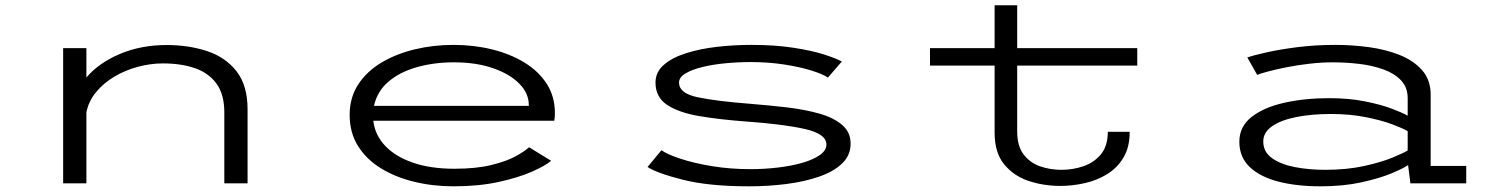

<svg xmlns="http://www.w3.org/2000/svg" viewBox="-20 -678 5540 710"><path d="M213.5 0V-500H299.5V-391.5Q346 -446 424 -478.8Q502 -511.5 596 -511.5Q678 -511.5 746 -489Q814 -466.5 854.8 -414.2Q895.5 -362 895.5 -273.5V0H809.5V-262.5Q809.5 -329 780.5 -368.8Q751.5 -408.5 700.5 -426Q649.5 -443.5 582.5 -443.5Q536.5 -443.5 489.8 -431Q443 -418.5 402.8 -394.5Q362.5 -370.5 335 -337Q307.5 -303.5 299.5 -262.5V0Z M1657 11Q1581 11 1511.8 -5.8Q1442.5 -22.5 1388.8 -55.5Q1335 -88.5 1304 -138Q1273 -187.5 1273 -253Q1273 -317 1304.5 -365.5Q1336 -414 1390.5 -446.5Q1445 -479 1513.8 -495.5Q1582.5 -512 1657 -512Q1731.5 -512 1799 -495.5Q1866.5 -479 1919 -447Q1971.5 -415 2001.8 -368Q2032 -321 2032 -259.5Q2032 -242 2029.5 -231.5H1360.5Q1366.5 -178.5 1404.5 -138.5Q1442.5 -98.5 1507.8 -76.2Q1573 -54 1660 -54Q1741 -54 1797 -67.8Q1853 -81.5 1887 -100.2Q1921 -119 1936.5 -133.5L2018 -83.5Q1997.5 -65.5 1947.8 -43.5Q1898 -21.5 1824.2 -5.2Q1750.5 11 1657 11ZM1659 -447.5Q1584.5 -447.5 1521.2 -429.5Q1458 -411.5 1416.2 -375.8Q1374.5 -340 1363 -286.5H1935.5V-289.5Q1935.5 -333 1900.2 -368.8Q1865 -404.5 1802.8 -426Q1740.5 -447.5 1659 -447.5Z M2750.5 11Q2602 11 2505.8 -13.2Q2409.5 -37.5 2374.5 -60.5L2426 -122.5Q2447.5 -107 2497 -90.8Q2546.5 -74.5 2613.5 -63.5Q2680.5 -52.5 2754.5 -52.5Q2807 -52.5 2857.2 -58.5Q2907.5 -64.5 2948 -76.2Q2988.5 -88 3012.2 -105Q3036 -122 3036 -143.5Q3036 -183 2956.2 -201Q2876.5 -219 2735 -229Q2640.5 -236 2565.5 -248.8Q2490.5 -261.5 2447.2 -290Q2404 -318.5 2404 -372.5Q2404 -411.5 2434.8 -438.2Q2465.5 -465 2516.8 -481.2Q2568 -497.5 2631 -504.8Q2694 -512 2758.5 -512Q2847.5 -512 2915.8 -501.2Q2984 -490.5 3028.8 -476Q3073.5 -461.5 3093 -450.5L3041.5 -391Q3023 -404 2980.5 -417.2Q2938 -430.5 2879.8 -439.5Q2821.5 -448.5 2756 -448.5Q2709 -448.5 2662.2 -444Q2615.5 -439.5 2576.8 -430Q2538 -420.5 2514.5 -406.2Q2491 -392 2491 -372.5Q2491 -333 2559.2 -318.5Q2627.5 -304 2756 -294Q2825 -288.5 2890.8 -280.8Q2956.5 -273 3009.5 -258Q3062.5 -243 3094 -216.2Q3125.5 -189.5 3125.5 -147Q3125.5 -103.5 3093.8 -73.2Q3062 -43 3008.2 -24.5Q2954.5 -6 2887.5 2.5Q2820.5 11 2750.5 11Z M3658 -187.5V-435.5H3419V-500H3658V-658.5H3741.5V-500H4185.5V-435.5H3741.5V-192Q3741.5 -138.5 3764.8 -107.5Q3788 -76.5 3825.5 -63.2Q3863 -50 3905.5 -50Q3947 -50 3986.2 -63.2Q4025.5 -76.5 4051 -107.2Q4076.5 -138 4076.5 -190.5H4157.5Q4157.5 -134 4134.8 -95.8Q4112 -57.5 4074.5 -34.2Q4037 -11 3991.5 -0.8Q3946 9.5 3901 9.5Q3838.5 9.5 3783 -9.2Q3727.5 -28 3692.8 -71Q3658 -114 3658 -187.5Z M4862.5 11Q4776 11 4708.2 -6.2Q4640.5 -23.5 4601.8 -60Q4563 -96.5 4563 -154Q4563 -210 4608.2 -245.5Q4653.5 -281 4729 -298Q4804.5 -315 4895 -315Q4968.5 -315 5027.2 -303.2Q5086 -291.5 5126.5 -276.2Q5167 -261 5185.5 -250V-315Q5185.5 -355 5160.8 -381Q5136 -407 5095.2 -421.5Q5054.5 -436 5005.8 -441.8Q4957 -447.5 4908.5 -447.5Q4866 -447.5 4821 -442.2Q4776 -437 4736 -429Q4696 -421 4667.5 -413.2Q4639 -405.5 4629 -401L4592.5 -465.5Q4613.5 -473 4662 -484Q4710.5 -495 4776.8 -503.5Q4843 -512 4918.5 -512Q4979 -512 5041 -503.8Q5103 -495.5 5155 -475Q5207 -454.5 5238.8 -418.5Q5270.5 -382.5 5270.5 -327.5V-64.5H5402V0H5195.5L5187 -67.5Q5170 -55.5 5125.8 -37Q5081.5 -18.5 5014.5 -3.8Q4947.5 11 4862.5 11ZM4880 -50Q4960 -50 5023.8 -64Q5087.5 -78 5129.2 -95.2Q5171 -112.5 5185.5 -121.5V-193Q5168 -203.5 5127.8 -218.5Q5087.5 -233.5 5029.5 -245Q4971.5 -256.5 4901 -256.5Q4830 -256.5 4773.5 -245.2Q4717 -234 4684.2 -211.2Q4651.5 -188.5 4651.5 -155Q4651.5 -116 4684 -93Q4716.5 -70 4768.8 -60Q4821 -50 4880 -50Z"/></svg>

Font: Trispace Expanded Light
Style: Regular
Weight: 300
Width: 7
Designer: Tyler Finck
Foundry: Etcetera Type Company
Version: Version 1.210; ttfautohint (v1.8.3)